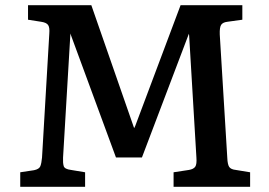

<svg xmlns="http://www.w3.org/2000/svg" viewBox="-20 -720 1038 740"><path d="M58 0V-56L111 -64Q131 -68 135.5 -79.5Q140 -91 142 -113L170 -590Q172 -614 165.5 -623.5Q159 -633 139 -636L88 -644V-700H332L497 -226L501 -234L676 -700H914V-644L856 -636Q839 -634 832.5 -624.5Q826 -615 827 -587L856 -112Q857 -86 863.5 -76.5Q870 -67 889 -65L944 -56V0H649V-56L708 -65Q726 -68 732.5 -77.5Q739 -87 737 -113L709 -583L708 -590L527 -113H427L251 -591V-584L223 -112Q222 -92 225.5 -80Q229 -68 254 -65L308 -56V0Z"/></svg>

Font: Literata 12pt Medium
Style: Regular
Weight: 500
Designer: Latin by Veronika Burian and Jose Scaglione. Greek by Irene Vlachou. Cyrillic by Vera Evstafieva.
Foundry: TypeTogether
Version: Version 3.002